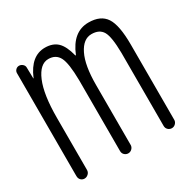

<svg xmlns="http://www.w3.org/2000/svg" viewBox="-126 -647 753 764"><g transform="rotate(-30 250.0 -265.0)"><path d="M28.3 -25.4V-498Q28.3 -506.8 34.7 -513.2Q41 -519.5 49.8 -519.5Q58.6 -519.5 65.9 -513.2Q73.2 -506.8 73.2 -498L74.2 -448.2Q74.2 -447.3 75.2 -447.3Q76.2 -447.3 76.2 -449.2Q110.4 -530.3 174.8 -530.3Q210.9 -530.3 231.9 -510.3Q252.9 -490.2 264.6 -443.4Q264.6 -442.4 266.6 -442.4Q267.6 -442.4 267.6 -443.4Q302.7 -530.3 375 -530.3Q430.7 -530.3 454.1 -494.6Q477.5 -459 477.5 -370.1V-24.4Q477.5 -14.6 470.2 -7.3Q462.9 0 453.1 0Q443.4 0 436 -6.8Q428.7 -13.7 428.7 -24.4V-360.4Q427.7 -434.6 413.1 -459.5Q398.4 -484.4 362.3 -484.4Q324.2 -484.4 300.8 -437Q277.3 -389.6 277.3 -299.8V-24.4Q277.3 -14.6 270 -7.3Q262.7 0 252.9 0Q243.2 0 235.8 -6.8Q228.5 -13.7 228.5 -24.4V-349.6Q227.5 -428.7 212.9 -456.5Q198.2 -484.4 164.1 -484.4Q125 -484.4 101.1 -427.7Q77.1 -371.1 77.1 -264.6V-25.4Q77.1 -14.6 69.3 -7.3Q61.5 0 51.8 0Q42 0 35.2 -6.8Q28.3 -13.7 28.3 -25.4Z"/></g></svg>

Font: Rounded Mgen+ 2m light
Style: Regular
Weight: 200
Designer: [Source Han Sans]
Ryoko NISHIZUKA  (kana & ideographs); Paul D. Hunt (Latin, Greek & Cyrillic); Wenlong ZHANG  (bopomofo
Version: Version 1.059.20150602